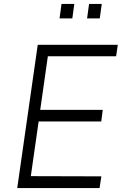

<svg xmlns="http://www.w3.org/2000/svg" viewBox="-20 -949 626 969"><path d="M67 0 170.5 -723H574.5L566 -665H221.5L183 -394.5H498.5L491 -336H175L135.5 -60L491.5 -59L482.5 0ZM419.5 -856 429.5 -929H493.5L483.5 -856ZM280.5 -856 290.5 -929H355L345 -856Z"/></svg>

Font: Public Sans Thin ExtraLight
Style: Italic
Weight: 250
Italic angle: -8°
Version: Version 2.001